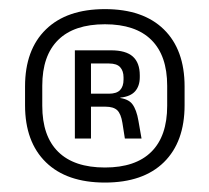

<svg xmlns="http://www.w3.org/2000/svg" viewBox="-20 -668 455 417"><path d="M207.9 -271.5Q124.9 -271.5 79.7 -315.6Q34.4 -359.8 34.4 -439.5V-480.2Q34.4 -560 79.7 -604.1Q124.9 -648.2 207.9 -648.2Q290.9 -648.2 335.9 -604.1Q380.9 -560 380.9 -480.2V-439.5Q380.9 -359.8 335.9 -315.6Q290.9 -271.5 207.9 -271.5ZM207.9 -304.2Q274.4 -304.2 308.7 -338.3Q343.1 -372.3 343.1 -438.3V-481.7Q343.1 -547.3 308.7 -581.3Q274.4 -615.3 207.9 -615.3Q140.9 -615.3 106.4 -581.3Q71.8 -547.3 71.8 -481.7V-438.3Q71.8 -372.3 106.4 -338.3Q140.9 -304.2 207.9 -304.2ZM251.2 -367.1 245.9 -400.9Q242.7 -421 234.5 -428.7Q226.3 -436.3 209.1 -436.3H166.3V-464.5H216.4Q233.3 -464.5 240.8 -472.4Q248.3 -480.3 248.3 -495.1V-500Q248.3 -513.8 241.1 -521.9Q233.9 -530.1 216.6 -530.1H165.7V-558.7H221.1Q253.5 -558.7 268.6 -545.1Q283.6 -531.5 283.6 -504.5V-500.4Q283.6 -481.5 273.6 -469.9Q263.5 -458.3 241.4 -456L241 -451.6L234.1 -456Q258.1 -454.1 267.3 -442Q276.6 -429.8 280.7 -405.4L287.4 -367.1ZM142.6 -367.1V-558.7H177.6V-454.9V-443V-367.1Z"/></svg>

Font: Anek Gujarati Medium
Style: Regular
Weight: 500
Designer: Mrunmayee Ghaisas (Gujarati), Yesha Goshar (Latin)
Foundry: Ek Type
Version: Version 1.003